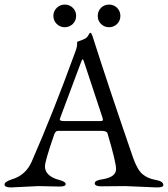

<svg xmlns="http://www.w3.org/2000/svg" viewBox="-22 -820 739 845"><path d="M313 -750Q313 -729 298.3 -714.4Q283.2 -700.2 262.7 -700.2Q242.2 -700.2 227.5 -714.8Q212.9 -729.5 212.9 -750Q212.9 -770.5 227.5 -785.2Q242.2 -799.8 263.2 -799.8Q284.2 -799.8 298.8 -785.2Q313.5 -770.5 313 -750ZM493.7 -785.2Q507.8 -770.5 507.8 -750Q507.8 -729 493.2 -714.4Q478.5 -700.2 458 -700.2Q437 -700.2 422.4 -714.8Q407.7 -729.5 408.2 -750Q408.2 -771 422.4 -785.6Q437 -799.8 458 -799.8Q479 -799.8 493.7 -785.2ZM241.2 -293.9Q241.2 -287.1 262.2 -287.1H417Q431.2 -287.1 431.2 -292Q431.2 -293.9 429.2 -301.8L350.1 -541Q344.7 -559.1 341.8 -559.1Q338.9 -559.1 333 -542L243.2 -301.8Q241.2 -295.9 241.2 -293.9ZM30.8 -30.8Q90.8 -48.8 117.2 -107.9Q213.4 -328.1 304.2 -578.1Q317.4 -611.3 317.4 -624Q317.4 -636.7 317.9 -636.2Q354 -648.4 359.9 -655.3Q366.2 -662.1 369.1 -668.9Q372.1 -675.8 376 -675.8Q379.9 -675.8 384.8 -662.1Q459 -429.2 563 -127.9Q582 -73.2 605 -53.7Q627.9 -34.2 662.6 -28.3Q697.3 -22.5 696.8 -4.9Q696.8 4.9 668 4.9L528.8 -1L423.8 0Q395 0 395 -13.2Q395 -26.4 428.2 -30.8Q489.3 -40.5 488.8 -76.2Q488.8 -106 451.2 -232.9Q448.2 -244.1 423.8 -244.1H232.9Q221.7 -244.1 215.8 -226.1Q175.8 -109.9 175.8 -87.9Q175.8 -65.9 192.4 -50.8Q209 -35.6 237.8 -28.3Q266.6 -21 267.1 -9.8Q267.1 1.5 237.8 1L147 -1L26.9 4.9Q-2 4.9 -2 -7.8Q-2 -20.5 30.8 -30.8Z"/></svg>

Font: EBGaramond
Style: Regular
Weight: 400
Version: Version 000.012g